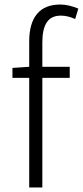

<svg xmlns="http://www.w3.org/2000/svg" viewBox="-20 -828 366 848"><path d="M312 -744Q279 -759 249 -759Q206 -759 186.5 -729Q167 -699 167 -642V-533H288V-484H167V0H109V-484H35V-528L109 -533V-645Q109 -725 143.5 -766.5Q178 -808 246 -808Q266 -808 286.5 -803Q307 -798 326 -790Z"/></svg>

Font: SpoqaHanSansJP-Light
Style: Regular
Weight: 300
Designer: [Source Han Sans]
Ryoko NISHIZUKA  (kana & ideographs); Paul D. Hunt (Latin, Greek & Cyrillic); Wenlong ZHANG  (bopomofo
Foundry: Spoqa (http://bi.spoqa.com)
Version: Version 1.002.20150607